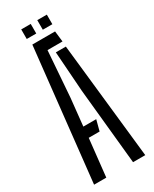

<svg xmlns="http://www.w3.org/2000/svg" viewBox="-228 -953 809 1009"><g transform="rotate(-30 176.5 -449.0)"><path d="M21.1 0 108.3 -800H246.2L253.7 -734.8H162.8L142.3 -458.4L124.9 -292.6H203L185.9 -227.4H119.9L95.2 0ZM257.6 0 212 -459.4 194.7 -702.7H255.5L331.7 0ZM194.9 -840V-898.1H252.9V-840ZM97.5 -840V-898.1H155.2V-840Z"/></g></svg>

Font: Big Shoulders Stencil Display SC Thin
Style: Regular
Weight: 100
Designer: Patric King
Foundry: XO Type Co
Version: Version 2.001